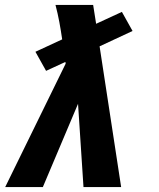

<svg xmlns="http://www.w3.org/2000/svg" viewBox="-20 -755 640 775"><path d="M1 0 245 -498 244 -505 166 -469 123 -546 231 -596Q226 -631 219.5 -666Q213 -701 204 -735H356L365 -678L368 -659L472 -707L515 -630L382 -568L469 0H317L295 -336L153 0Z"/></svg>

Font: Iosevka Etoile Heavy
Style: Italic
Weight: 900
Italic angle: -9°
Designer: Belleve Invis
Foundry: Belleve Invis
Version: Version 22.1.2; ttfautohint (v1.8.4)